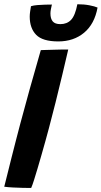

<svg xmlns="http://www.w3.org/2000/svg" viewBox="-24 -900 490 927"><path d="M126.5 7.5Q110 7.5 86.2 7Q62.5 6.5 38.5 5.2Q14.5 4 -3.5 1.5Q3 -23.5 11.8 -59.5Q20.5 -95.5 31.2 -137.2Q42 -179 52.8 -221.8Q63.5 -264.5 74 -303Q94.5 -380 119.5 -470Q144.5 -560 173 -658Q180.5 -658.5 196.8 -658.8Q213 -659 233.5 -659.8Q254 -660.5 273 -660.8Q292 -661 305.5 -661Q292.5 -605 276.8 -539Q261 -473 244.5 -406.5Q228 -340 212 -280.5Q204.5 -252 195.2 -218.8Q186 -185.5 176.2 -151.5Q166.5 -117.5 157.2 -86.2Q148 -55 140.2 -30.5Q132.5 -6 126.5 7.5ZM447 -863.5Q432.5 -784 382 -742Q331.5 -700 257.5 -700Q181.5 -700 150.5 -732Q119.5 -764 119.5 -820Q119.5 -830.5 121.5 -844.5Q123.5 -858.5 125.5 -870Q138 -874 156.5 -875.5Q175 -877 194 -877.5Q213 -878 226.5 -878Q224 -867.5 221.8 -856Q219.5 -844.5 219.5 -835Q219.5 -810 230.5 -796.8Q241.5 -783.5 267.5 -783.5Q299.5 -783.5 319.2 -804.2Q339 -825 349.5 -879.5Q381.5 -879.5 407.5 -874.5Q433.5 -869.5 447 -863.5Z"/></svg>

Font: Grandstander Thin SemiBold
Style: Italic
Weight: 600
Italic angle: -15°
Version: Version 1.200